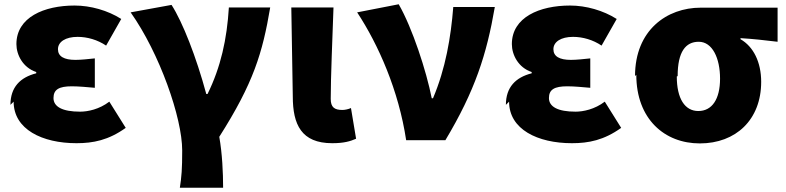

<svg xmlns="http://www.w3.org/2000/svg" viewBox="-20 -606 3688 901"><path d="M44 -129C44 1 178 66 339 66C417 66 489 52 570 -6L493 -129C446 -93 392 -82 356 -82C273 -82 231 -105 231 -146C231 -186 257 -201 317 -201C351 -201 389 -197 425 -194V-332C396 -329 361 -325 334 -325C281 -325 252 -341 252 -375C252 -410 288 -433 344 -433C390 -433 438 -419 478 -392L549 -517C486 -557 405 -580 330 -580C187 -580 57 -525 57 -399C57 -349 87 -289 150 -268V-262C75 -243 29 -197 29 -114Z M593 -548C729 -356 835 -53 835 100C835 188 832 223 824 275H1027C1027 205 1023 115 1009 36C1170 -217 1212 -358 1248 -571H1054C1045 -422 1016 -291 954 -165H948C901 -339 837 -502 785 -583Z M1354 -153C1354 -22 1394 66 1539 66C1594 66 1624 57 1651 45L1627 -99C1614 -93 1597 -90 1587 -90C1550 -90 1532 -102 1532 -142C1532 -242 1540 -427 1545 -571H1347Z M1656 -548C1756 -396 1851 -181 1886 52H2070C2209 -180 2264 -351 2302 -573H2107C2096 -432 2071 -284 2012 -145H2006C1981 -272 1915 -475 1851 -586Z M2369 -129C2369 1 2503 66 2664 66C2742 66 2814 52 2895 -6L2818 -129C2771 -93 2717 -82 2681 -82C2598 -82 2556 -105 2556 -146C2556 -186 2582 -201 2642 -201C2676 -201 2714 -197 2750 -194V-332C2721 -329 2686 -325 2659 -325C2606 -325 2577 -341 2577 -375C2577 -410 2613 -433 2669 -433C2715 -433 2763 -419 2803 -392L2874 -517C2811 -557 2730 -580 2655 -580C2512 -580 2382 -525 2382 -399C2382 -349 2412 -289 2475 -268V-262C2400 -243 2354 -197 2354 -114Z M2966 -255C2966 -47 3099 67 3264 67C3433 67 3552 -44 3552 -222C3552 -314 3516 -387 3455 -422V-427C3519 -423 3561 -418 3629 -410V-570H3268C3110 -570 2960 -465 2960 -249ZM3160 -249C3160 -364 3198 -410 3259 -410C3323 -410 3359 -333 3359 -237C3359 -140 3321 -85 3257 -85C3194 -85 3156 -143 3156 -247Z"/></svg>

Font: GenEiGothic-pro-Heavy
Style: Bold
Weight: 900
Designer: Ryoko NISHIZUKA (kana & ideographs); Paul D. Hunt (Latin, Greek & Cyrillic); Wenlong ZHANG (bopomofo); Sandoll Communica
Foundry: Adobe Systems Incorporated; o_tamon
Version: Version 1.000.140830